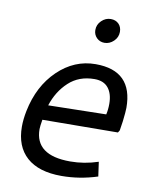

<svg xmlns="http://www.w3.org/2000/svg" viewBox="-80 -749 662 821"><g transform="rotate(10 251.0 -339.0)"><path d="M40 0ZM466.2 -325Q466.2 -308.8 461.2 -266.2L455 -225L448.8 -215L121.2 -212.5Q116.2 -182.5 116.2 -171.2Q116.2 -57.5 268.8 -57.5Q330 -57.5 390 -77.5L398.8 -15Q321.2 10 242.5 10Q143.8 10 91.9 -36.2Q40 -82.5 40 -168.8Q40 -200 47.5 -237.5Q70 -348.8 141.2 -417.5Q212.5 -486.2 305 -486.2Q466.2 -486.2 466.2 -325ZM391.2 -328.8Q391.2 -372.5 371.2 -397.5Q351.2 -422.5 311.2 -422.5Q243.8 -422.5 199.4 -381.2Q155 -340 135 -277.5L386.2 -282.5Q391.2 -303.8 391.2 -328.8ZM277.5 -630Q277.5 -653.8 295 -670.6Q312.5 -687.5 335 -687.5Q356.2 -687.5 369.4 -674.4Q382.5 -661.2 382.5 -640Q382.5 -616.2 365 -599.4Q347.5 -582.5 325 -582.5Q305 -582.5 291.2 -596.2Q277.5 -610 277.5 -630Z"/></g></svg>

Font: Cambay
Style: Italic
Weight: 400
Italic angle: -11°
Designer: Pooja Saxena
Foundry: Pooja Saxena
Version: Version 1.019;PS 001.019;hotconv 1.0.70;makeotf.lib2.5.58329